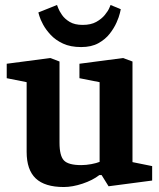

<svg xmlns="http://www.w3.org/2000/svg" viewBox="-20 -739 640 771"><path d="M236 12Q160 12 123.5 -22.5Q87 -57 87 -129V-409L7 -425V-483L182 -506L219 -492V-166Q219 -113 237 -94.5Q255 -76 306 -76Q326 -76 347 -80Q368 -84 380 -89V-409L299 -425V-483L474 -506L512 -492V-88L591 -72V-14L416 9L388 -36H379Q352 -15 311.5 -1.5Q271 12 236 12ZM209 -719Q209 -719 213.5 -707Q218 -695 229 -679Q240 -663 260 -651Q280 -639 312 -639Q345 -639 366.5 -651Q388 -663 401 -679Q414 -695 419 -707Q424 -719 424 -719L465 -702Q465 -702 461.5 -686.5Q458 -671 448 -648.5Q438 -626 420.5 -603.5Q403 -581 375 -565.5Q347 -550 306 -550Q263 -550 233 -564Q203 -578 183.5 -599Q164 -620 153 -640.5Q142 -661 138 -675Q134 -689 134 -689Z"/></svg>

Font: Faustina VF Beta
Style: Regular
Weight: 400
Designer: Alfonso Garcia
Foundry: Omnibus-Type
Version: Version 1.006